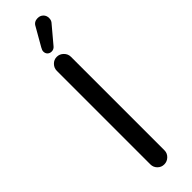

<svg xmlns="http://www.w3.org/2000/svg" viewBox="-299 -872 875 875"><g transform="rotate(-45 139.0 -434.0)"><path d="M93.8 -39.1V-641.6Q93.8 -660.2 106.9 -673.8Q120.1 -687.5 138.7 -687.5Q157.2 -687.5 170.9 -673.8Q184.6 -660.2 184.6 -641.6V-39.1Q184.6 -20.5 170.9 -7.3Q157.2 5.9 138.7 5.9Q120.1 5.9 106.9 -7.3Q93.8 -20.5 93.8 -39.1ZM119.1 -767.6 168.9 -854.5Q178.7 -874 202.1 -874Q217.8 -874 228.5 -863.8Q239.3 -853.5 239.3 -836.9Q239.3 -821.3 229.5 -811.5L162.1 -731.4Q153.3 -720.7 139.6 -720.7Q127.9 -720.7 120.1 -728Q112.3 -735.4 112.3 -748Q112.3 -755.9 119.1 -767.6Z"/></g></svg>

Font: jf-openhuninn-2.0
Style: Regular
Weight: 400
Designer: [Kosugi Maru]
Designed by MOTOYA      

[Varela Round]
Joe Prince (Latin component); Avraham Cornfeld (Hebrew component)
Foundry: justfont CO.,LTD.
Version: 2.0